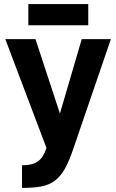

<svg xmlns="http://www.w3.org/2000/svg" viewBox="-20 -722 570 942"><path d="M88 89Q113 89 132 84.5Q151 80 165 70.5Q179 61 189.5 44.5Q200 28 208 4L6 -530H154L274 -165L381 -530H524L341 4Q320 67 298.5 105.5Q277 144 248.5 165Q220 186 181.5 193Q143 200 88 200ZM119 -702H413V-598H119Z"/></svg>

Font: Golos UI
Style: Bold
Weight: 700
Designer: A.Korolkova, Vitaly Kuzmin
Foundry: ParaType Ltd
Version: Version 2.000